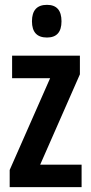

<svg xmlns="http://www.w3.org/2000/svg" viewBox="-20 -866 376 793"><path d="M317 -93H20V-164L187 -543H30V-636H310V-559L146 -186H317ZM174 -846Q234 -846 234 -778Q234 -711 174 -711Q112 -711 112 -778Q112 -846 174 -846Z"/></svg>

Font: Noto Sans Kannada UI ExtraCondensed SemiBold
Style: Regular
Weight: 600
Width: 2
Designer: Jelle Bosma - Monotype Design Team
Foundry: Monotype Imaging Inc.
Version: Version 2.005; ttfautohint (v1.8.4.7-5d5b)